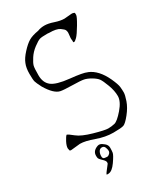

<svg xmlns="http://www.w3.org/2000/svg" viewBox="-216 -772 908 1056"><g transform="rotate(-30 238.0 -244.0)"><path d="M188.5 113.3Q196.3 113.3 204.1 105.5Q211.9 97.7 211.9 88.9Q211.9 80.1 207 66.9Q202.1 53.7 188.5 53.7Q174.8 53.7 168 66.4Q161.1 79.1 161.1 94.2Q161.1 109.4 170.9 111.3Q180.7 113.3 188.5 113.3ZM172.9 140.1Q172.9 135.7 170.9 131.8Q168.9 127.9 167 125.5Q165 123 161.1 119.1L149.4 107.4Q141.6 99.6 139.6 94.2Q137.7 88.9 137.7 78.1Q137.7 49.8 167 37.1Q175.8 33.2 181.2 33.2Q186.5 33.2 192.4 35.2Q198.2 37.1 212.9 48.8Q227.5 60.5 227.5 78.1Q227.5 95.7 225.6 108.9Q223.6 122.1 197.3 159.7Q171.9 195.8 149.4 197.3L143.1 197.8Q139.6 197.8 137.2 196.8Q136.2 195.3 137.7 193.4Q140.6 187.5 147.5 178.7L170.9 148.4Q172.9 146 172.9 140.1ZM206.1 -676.8Q225.6 -684.6 249.5 -684.6Q273.4 -684.6 306.6 -673.3Q339.8 -662.1 365.2 -662.1L410.2 -666Q412.1 -666 414.1 -666Q419.9 -666 423.8 -664.1Q429.7 -662.1 430.2 -660.6Q430.7 -659.2 430.7 -648.4Q430.7 -637.7 405.3 -594.7Q379.9 -551.8 366.2 -538.1Q352.5 -524.4 346.7 -524.4L341.8 -525.4Q341.8 -525.4 341.8 -538.1Q341.8 -541 340.8 -543.9Q339.8 -552.7 341.8 -564.5Q343.8 -578.1 343.8 -585.4Q343.8 -592.8 340.8 -601.1Q337.9 -609.4 318.4 -623Q298.8 -636.7 252 -636.7Q247.1 -636.7 242.2 -637.7Q203.1 -637.7 192.4 -633.8Q179.7 -629.9 152.8 -609.9Q126 -589.8 109.4 -564Q92.8 -538.1 88.9 -523.9Q85 -509.8 85 -463.4Q85 -417 114.3 -393.6Q143.6 -370.1 225.1 -361.8Q306.6 -353.5 328.1 -342.8H329.1Q385.7 -320.3 421.9 -242.2Q440.4 -201.2 442.4 -183.1Q444.3 -165 444.3 -148.4Q444.3 -131.8 432.6 -98.1Q420.9 -64.5 393.1 -29.8Q365.2 4.9 350.1 10.3Q335 15.6 284.7 15.6Q234.4 15.6 180.7 -3.9Q127 -23.4 93.8 -23.4L37.1 -17.6Q37.1 -17.6 34.2 -17.6Q28.3 -17.6 26.4 -20.5L23.4 -35.2Q23.4 -50.8 35.6 -74.2Q47.9 -97.7 55.7 -103.5Q65.4 -100.6 92.8 -78.1Q120.1 -55.7 185.5 -37.1Q251 -18.6 271.5 -18.6Q292 -18.6 312.5 -23.4Q333 -28.3 369.6 -70.8Q406.2 -113.3 406.2 -147Q406.2 -180.7 391.6 -219.7Q377 -258.8 367.2 -272.5Q357.4 -286.1 333.5 -300.3Q309.6 -314.5 290.5 -318.4Q271.5 -322.3 217.8 -323.2Q164.1 -324.2 145.5 -328.1Q108.4 -335.9 69.3 -401.4Q52.7 -433.6 49.3 -445.8Q45.9 -458 45.9 -495.6Q45.9 -533.2 56.6 -558.6Q66.4 -584 93.8 -613.8Q121.1 -643.6 143.1 -656.7Q165 -669.9 206.1 -676.8Z"/></g></svg>

Font: Drukaatie burti
Style: Thin
Weight: 100
Version: Version 0.14